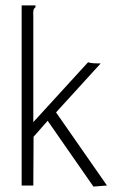

<svg xmlns="http://www.w3.org/2000/svg" viewBox="-20 -685 440 709"><path d="M156 -239 104 -180 103 0H60V-665H111V-658Q105 -654 103.5 -647Q102 -640 103 -624V-234L305 -455Q318 -451 338 -451H352L187 -270L375 0L325 4Z"/></svg>

Font: Inconsolata Condensed Light
Style: Regular
Weight: 300
Width: 3
Monospace: yes
Designer: Raph Levien, Cyreal, Brenton Simpson
Foundry: Raph Levien, Cyreal, Google
Version: Version 3.001; ttfautohint (v1.8.2.53-6de2)